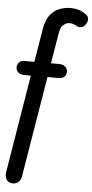

<svg xmlns="http://www.w3.org/2000/svg" viewBox="-70 -811 580 1204"><g transform="rotate(5 220.0 -208.5)"><path d="M58 355Q39 355 27.5 345Q16 335 12.5 321Q9 307 10 295L162 -628Q172 -684 196.5 -715Q221 -746 255.5 -759Q290 -772 325 -772Q351 -772 375 -765Q399 -758 420 -743Q433 -735 438 -719.5Q443 -704 432 -684Q419 -662 402 -658.5Q385 -655 375 -662Q367 -667 354 -672Q341 -677 325 -677Q305 -677 287 -660.5Q269 -644 263 -605L112 309Q109 327 94.5 341.5Q80 356 58 355ZM72 -328Q47 -328 33 -340.5Q19 -353 19 -372Q19 -390 30.5 -403Q42 -416 66 -416H282Q308 -416 322 -403Q336 -390 336 -372Q336 -352 323.5 -340Q311 -328 287 -328Z"/></g></svg>

Font: Edu VIC WA NT Beginner SemiBold
Style: Regular
Weight: 600
Designer: Tina and Corey Anderson
Foundry: Google for Education
Version: Version 1.003